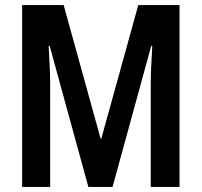

<svg xmlns="http://www.w3.org/2000/svg" viewBox="-20 -734 792 754"><path d="M327 0H422L574 -554H578C574 -489 572 -440 572 -402V0H685V-714H523L378 -190H375L230 -714H67V0H177V-402C177 -436 175 -488 171 -554H175Z"/></svg>

Font: Noto Sans Arabic UI XCn SmBd
Style: Regular
Weight: 600
Width: 2
Designer: Monotype Design Team, Nadine Chahine and Nizar Qandah
Foundry: Monotype Imaging Inc.
Version: Version 2.010